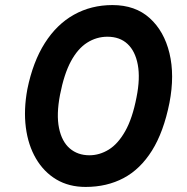

<svg xmlns="http://www.w3.org/2000/svg" viewBox="-20 -730 738 758"><path d="M318 8Q252 8 202.5 -21.5Q153 -51 122 -104Q91 -157 82 -227Q73 -297 88 -378Q110 -486 157 -560Q204 -634 272 -672Q340 -710 424 -710Q514 -710 571 -658.5Q628 -607 649 -520Q670 -433 649 -324Q626 -209 580 -135.5Q534 -62 468 -27Q402 8 318 8ZM333 -117Q373 -117 409.5 -139.5Q446 -162 474.5 -212.5Q503 -263 519 -346Q534 -421 524 -474.5Q514 -528 483.5 -556.5Q453 -585 404 -585Q361 -585 324 -561.5Q287 -538 260 -488Q233 -438 217 -356Q202 -278 213 -224.5Q224 -171 255.5 -144Q287 -117 333 -117Z"/></svg>

Font: REM Medium Medium
Style: Italic
Weight: 500
Italic angle: -11°
Version: Version 1.005;gftools[0.9.28]